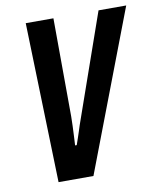

<svg xmlns="http://www.w3.org/2000/svg" viewBox="-79 -750 677 813"><g transform="rotate(-10 259.5 -343.5)"><path d="M107 0 87 -687H206L208 -264Q208 -247 207 -224Q206 -201 205 -179Q204 -157 203 -141H210Q215 -155 219.5 -168.5Q224 -182 228.5 -195.5Q233 -209 237 -222L400 -687H519L257 0Z"/></g></svg>

Font: Archivo ExtraCondensed SemiBold
Style: Italic
Weight: 600
Width: 2
Italic angle: -10°
Designer: Hector Gatti
Foundry: Omnibus-Type
Version: Version 2.001